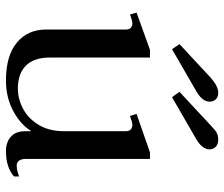

<svg xmlns="http://www.w3.org/2000/svg" viewBox="-74 -668 752 644"><g transform="rotate(90 302.0 -346.0)"><path d="M145 -547 128 -572 242 -678Q270 -702 291 -702Q306 -702 313.5 -693.5Q321 -685 321 -673Q321 -649 287 -629ZM288 -572 402 -678Q403 -679 416 -690.5Q429 -702 448 -702Q464 -702 472.5 -693.5Q481 -685 481 -673Q481 -649 448 -629L306 -547ZM572 -34V-17Q541 10 487 10Q457 10 438.5 -6.5Q420 -23 420 -55V-75Q398 -39 352.5 -14.5Q307 10 250 10Q167 10 123 -26.5Q79 -63 79 -125V-393Q79 -404 73 -409Q67 -414 59 -414Q49 -414 29 -406L22 -428L147 -473H173V-137Q173 -84 200 -57Q227 -30 277 -30Q312 -30 345 -47.5Q378 -65 399 -100Q420 -135 420 -184V-393Q420 -404 413.5 -409Q407 -414 399 -414Q391 -414 369 -406L362 -428L491 -473H513V-58Q513 -26 536 -26Q550 -26 572 -34Z"/></g></svg>

Font: TavirajRegular
Style: Regular
Weight: 400
Designer: Katatrad Team
Foundry: CadsonDemak
Version: Version 1.000